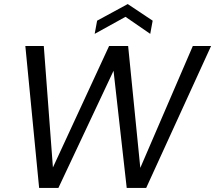

<svg xmlns="http://www.w3.org/2000/svg" viewBox="-20 -927 1061 947"><path d="M173 0 105 -700H196L241 -101L518 -700H612L672 -99L931 -700H1021L701 0H605L540 -578L268 0ZM447 -760 459 -825 610 -907 733 -825 721 -760 599 -844Z"/></svg>

Font: DM Sans 11pt
Style: Italic
Weight: 400
Italic angle: -10°
Version: Version 4.004;gftools[0.9.30]